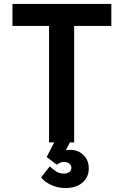

<svg xmlns="http://www.w3.org/2000/svg" viewBox="-20 -720 625 971"><path d="M228 0V-589H43V-700H543V-589H355V0ZM309 231Q273 231 239 215.5Q205 200 188 177L232 121Q240 130 259.5 144Q279 158 304 158Q319 158 330 150.5Q341 143 341 128Q341 116 330.5 107.5Q320 99 305 99Q290 99 280.5 104.5Q271 110 267 113L216 74L260 -11H339L313 40Q343 34 369.5 43.5Q396 53 412.5 76Q429 99 429 131Q429 176 397 203.5Q365 231 309 231Z"/></svg>

Font: Inclusive Sans SemiBold
Style: Regular
Weight: 600
Designer: Olivia King
Foundry: Olivia King
Version: Version 2.004